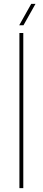

<svg xmlns="http://www.w3.org/2000/svg" viewBox="-20 -970 220 990"><path d="M80.1 0V-799.8H100.1V0ZM141.1 -950.2H163.1L101.1 -839.8H79.1Z"/></svg>

Font: Cooper Hewitt
Style: Thin
Weight: 701
Designer: Village Type and Design LLC
Foundry: Cooper Hewitt Smithsonian Design Museum
Version: 1.000